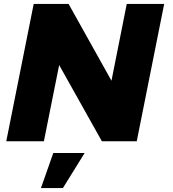

<svg xmlns="http://www.w3.org/2000/svg" viewBox="-20 -721 883 980"><path d="M627 -701 549 -309 330 -701H152L12 0H204L282 -389L500 0H678L818 -701ZM252 60 189 239H301L412 60Z"/></svg>

Font: Argentum Sans ExtraBold
Style: Italic
Weight: 800
Italic angle: -11.3°
Designer: Julieta Ulanovsky
Foundry: Julieta Ulanovsky
Version: Version 5.001;February 15, 2019;FontCreator 11.5.0.2425 64-b